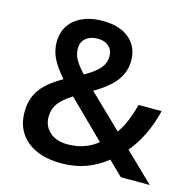

<svg xmlns="http://www.w3.org/2000/svg" viewBox="-107 -832 954 950"><g transform="rotate(15 370.0 -357.0)"><path d="M220.2 -560.1Q220.2 -529.3 236.6 -502Q252.9 -474.6 282.2 -443.8Q337.4 -475.1 359.6 -502.2Q381.8 -529.3 381.8 -563Q381.8 -594.7 360.6 -613.8Q339.4 -632.8 304.2 -632.8Q265.6 -632.8 242.9 -613Q220.2 -593.3 220.2 -560.1ZM293 -88.9Q382.3 -88.9 445.8 -141.1L258.8 -325.2Q207 -292 187.5 -262.9Q168 -233.9 168 -196.8Q168 -148.9 201.9 -118.9Q235.8 -88.9 293 -88.9ZM46.9 -189Q46.9 -252.9 78.1 -300.5Q109.4 -348.1 190.9 -395Q144.5 -449.2 127.7 -486.6Q110.8 -523.9 110.8 -564Q110.8 -638.2 163.8 -681.2Q216.8 -724.1 306.2 -724.1Q392.6 -724.1 441.9 -682.4Q491.2 -640.6 491.2 -569.8Q491.2 -514.2 458.3 -468.8Q425.3 -423.3 348.1 -377.9L517.1 -214.8Q556.6 -267.1 583 -368.2H701.2Q667 -229.5 591.8 -142.1L738.8 0H590.8L518.1 -70.8Q468.3 -30.8 411.9 -10.5Q355.5 9.8 287.1 9.8Q174.8 9.8 110.8 -43.5Q46.9 -96.7 46.9 -189Z"/></g></svg>

Font: Samim Medium FD
Style: Medium-FD
Weight: 500
Foundry: DejaVu fonts team - Redesigned by Saber Rastikerdar
Version: Version 4.0.5